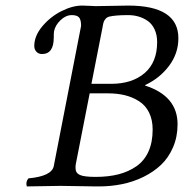

<svg xmlns="http://www.w3.org/2000/svg" viewBox="-20 -667 660 689"><path d="M368.2 -332H301.8L252 -78.1Q251 -73.2 251 -64Q251 -46.4 266.4 -39.3Q281.7 -32.2 323.2 -32.2Q369.1 -32.2 405.3 -41.5Q441.4 -50.8 469.5 -70.3Q497.6 -89.8 512.7 -123Q527.8 -156.2 527.8 -202.1Q527.8 -237.3 514.9 -263.2Q502 -289.1 479 -303.7Q456.1 -318.4 428.5 -325.2Q400.9 -332 368.2 -332ZM348.1 -569.8 308.1 -366.2H378.9Q454.1 -366.2 499 -404.8Q543.9 -443.4 543.9 -516.1Q543.9 -542.5 534.4 -562.3Q524.9 -582 509.3 -592.5Q493.7 -603 476.3 -607.9Q459 -612.8 439.9 -612.8Q414.6 -612.8 398.7 -611.3Q382.8 -609.9 373.3 -607.7Q363.8 -605.5 358.6 -599.1Q353.5 -592.8 351.8 -587.4Q350.1 -582 348.1 -569.8ZM172.9 -70.8 271 -574.2Q271 -596.7 263.4 -604.7Q255.9 -612.8 237.8 -612.8Q216.3 -612.8 197.3 -594.7Q178.2 -576.7 173.8 -554.2Q172.9 -546.4 172.9 -532.2Q172.9 -473.1 130.9 -473.1Q118.2 -473.1 110.6 -481.4Q103 -489.7 103 -502Q103 -538.1 131.8 -572.5Q160.6 -606.9 200.4 -627Q240.2 -647 274.9 -647Q284.7 -647 302.2 -646Q319.8 -645 323.2 -645Q343.3 -645 383.3 -646Q423.3 -647 439.9 -647Q620.1 -647 620.1 -529.8Q620.1 -475.1 586.7 -430.7Q553.2 -386.2 501 -361.8V-359.9Q617.2 -322.3 617.2 -221.2Q617.2 -176.3 601.1 -138.7Q585 -101.1 557.9 -75.4Q530.8 -49.8 494.4 -32Q458 -14.2 417.7 -6.1Q377.4 2 335 2H324.2Q322.3 2 261.2 1Q200.2 0 198.2 0Q166 0 76.2 2Q71.3 -14.6 82 -26.9Q165.5 -34.7 172.9 -70.8Z"/></svg>

Font: Common Serif
Style: Italic
Weight: 400
Italic angle: -12°
Designer: Philipp H. Poll, Khaled Hosny
Foundry: Stefan Peev, Context Ltd.
Version: Version 1.026